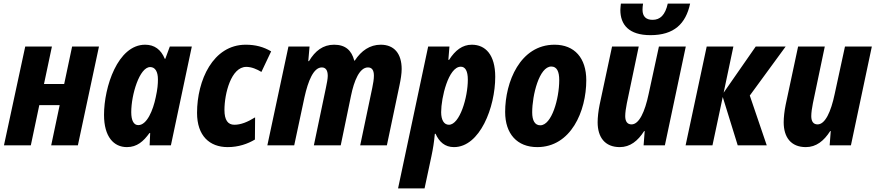

<svg xmlns="http://www.w3.org/2000/svg" viewBox="-20 -806 4856 1065"><path d="M2 0H151L198 -223H311L264 0H412L529 -548H380L336 -340H224L268 -548H120Z M747 -112C722 -112 708 -137 708 -184C708 -281 754 -434 813 -434C841 -434 856 -408 856 -366C856 -340 854 -312 844 -267C829 -194 795 -112 747 -112ZM684 10C740 10 776 -22 809 -68H813L810 0H928L1044 -548H922L897 -480H894C873 -531 837 -558 785 -558C633 -558 557 -323 557 -169C557 -47 611 10 684 10Z M1243 10C1303 10 1354 -8 1394 -32L1395 -155C1353 -129 1316 -114 1280 -114C1244 -114 1225 -140 1225 -196C1225 -287 1262 -435 1346 -435C1376 -435 1405 -422 1430 -407L1484 -521C1442 -546 1397 -558 1343 -558C1161 -558 1073 -360 1073 -180C1073 -52 1143 10 1243 10Z M1463 0H1612L1669 -267C1689 -357 1719 -432 1765 -432C1786 -432 1798 -417 1798 -385C1798 -369 1793 -344 1788 -320L1721 0H1870L1927 -275C1944 -358 1974 -432 2021 -432C2043 -432 2054 -417 2054 -386C2054 -367 2050 -343 2045 -319L1978 0H2126L2196 -333C2203 -366 2208 -398 2208 -423C2208 -508 2167 -558 2092 -558C2032 -558 1984 -525 1948 -470H1945C1930 -527 1896 -558 1833 -558C1772 -558 1728 -524 1694 -467H1690L1697 -548H1580Z M2470 -114C2443 -114 2427 -140 2427 -184C2427 -263 2467 -436 2536 -436C2561 -436 2575 -412 2575 -364C2575 -265 2530 -114 2470 -114ZM2188 239H2335L2373 61C2382 19 2388 -19 2392 -64H2396C2416 -19 2448 10 2498 10C2642 10 2727 -211 2727 -380C2727 -502 2673 -558 2597 -558C2545 -558 2505 -527 2471 -474H2467L2473 -548H2355Z M2960 10C3147 10 3232 -189 3232 -361C3232 -484 3167 -558 3056 -558C2865 -558 2782 -351 2782 -185C2782 -63 2849 10 2960 10ZM2977 -111C2947 -111 2932 -137 2932 -183C2932 -278 2971 -437 3038 -437C3069 -437 3082 -409 3082 -362C3082 -258 3040 -111 2977 -111Z M3588 -611C3719 -611 3784 -674 3808 -786H3684C3670 -723 3642 -696 3600 -696C3564 -696 3544 -714 3544 -752C3544 -762 3545 -774 3547 -786H3424C3423 -775 3421 -761 3421 -751C3421 -669 3468 -611 3588 -611ZM3418 10C3475 10 3518 -24 3553 -79H3556L3550 0H3668L3784 -548H3635L3578 -285C3557 -185 3525 -116 3483 -116C3460 -116 3448 -132 3448 -162C3448 -181 3452 -208 3457 -233L3523 -548H3375L3306 -225C3299 -191 3295 -154 3295 -128C3295 -45 3335 10 3418 10Z M3783 0H3932L3989 -268L4072 0H4233L4139 -276L4338 -548H4172L3994 -292L4048 -548H3900Z M4450 10C4507 10 4550 -24 4585 -79H4588L4582 0H4700L4816 -548H4667L4610 -285C4589 -185 4557 -116 4515 -116C4492 -116 4480 -132 4480 -162C4480 -181 4484 -208 4489 -233L4555 -548H4407L4338 -225C4331 -191 4327 -154 4327 -128C4327 -45 4367 10 4450 10Z"/></svg>

Font: Noto Sans Display SemiCondensed Extra
Style: Italic
Weight: 800
Width: 4
Italic angle: -12°
Designer: Monotype Design Team
Foundry: Monotype Imaging Inc.
Version: Version 1.900